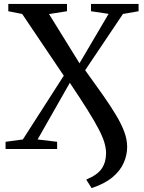

<svg xmlns="http://www.w3.org/2000/svg" viewBox="-20 -763 738 983"><path d="M449 200 421.5 156.5Q480 132 501.5 99.2Q523 66.5 523 21.5Q523 -3.5 514.5 -32.8Q506 -62 485.2 -102Q464.5 -142 428.5 -199.5Q392.5 -257 337.5 -339L172.5 -49L272.5 -37V0H8.5V-37L97 -49L306.5 -375.5L93.5 -691.5L22.5 -705.5V-743H323V-705.5L231 -691L387 -439L536 -692L446 -705.5V-743H689.5V-705.5L609.5 -691.5L416 -403.5Q467.5 -332.5 507.5 -275.5Q547.5 -218.5 575 -172.2Q602.5 -126 616.8 -86.8Q631 -47.5 631 -11Q631 31 613.2 71.2Q595.5 111.5 555.5 144.8Q515.5 178 449 200Z"/></svg>

Font: Merriweather 72pt Medium
Style: Regular
Weight: 500
Version: Version 2.100